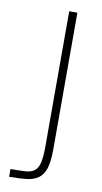

<svg xmlns="http://www.w3.org/2000/svg" viewBox="-88 -742 456 857"><g transform="rotate(10 140.0 -313.0)"><path d="M18 74V39Q58 39 84.5 37.5Q111 36 126.5 24Q142 12 148 -14Q154 -40 154 -89V-700H191V-81Q191 -25 181 6Q171 37 149.5 52Q128 67 95.5 70.5Q63 74 18 74Z"/></g></svg>

Font: Storia Sans Thin
Style: Regular
Weight: 100
Designer: Accademia di Belle Arti di Urbino and others
Foundry: Accademia di Belle Arti di Urbino and others.
Version: Version 60.001;May 25, 2020;FontCreator 12.0.0.2522 64-bit